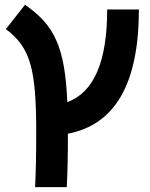

<svg xmlns="http://www.w3.org/2000/svg" viewBox="-20 -557 626 802"><path d="M126.5 224.6H258.8C262.2 162.1 263.7 88.4 263.7 1.5C461.9 -36.6 560.1 -209 560.1 -517.6H427.7C427.7 -299.8 372.6 -171.4 261.2 -130.4C251.5 -360.8 207.5 -451.7 84.5 -537.1L4.4 -435.5C106 -359.4 131.3 -272.5 131.3 -4.9C131.3 84.5 129.9 160.6 126.5 224.6Z"/></svg>

Font: Cascadia Code
Style: Bold
Weight: 700
Monospace: yes
Designer: Aaron Bell
Foundry: Saja Typeworks
Version: Version 2404.023